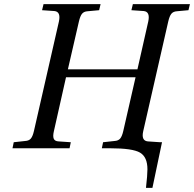

<svg xmlns="http://www.w3.org/2000/svg" viewBox="-20 -712 932 922"><path d="M40 0 46 -29 101 -35Q119 -36 128 -46.5Q137 -57 143 -83L263 -609Q273 -656 241 -659L182 -663L189 -692H463L456 -663L401 -658Q383 -657 374 -646Q365 -635 359 -609L306 -379H640L692 -609Q702 -656 670 -659L611 -663L618 -692H892L885 -663L830 -658Q812 -657 803 -646Q794 -635 788 -609L668 -83Q657 -36 690 -33L749 -29H758L712 190H681Q688 129 688 101Q688 42 652.5 21Q617 0 509 0H469L475 -29L530 -35Q548 -36 557 -46.5Q566 -57 572 -83L631 -341H297L239 -83Q233 -58 238 -46Q243 -34 261 -33L320 -29L314 0Z"/></svg>

Font: Lingua Franca
Style: Italic
Weight: 400
Italic angle: -13°
Version: Version 1.19